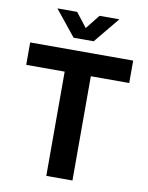

<svg xmlns="http://www.w3.org/2000/svg" viewBox="-100 -1015 836 1086"><g transform="rotate(10 317.5 -472.0)"><path d="M21.8 -598.8V-727.5H613.4V-598.8H392.9V0H242.7V-598.8ZM253.5 -943.9 317 -862.2 382.1 -943.9H495.6V-943.4L374.4 -796.4H259.1L140.5 -943.4V-943.9Z"/></g></svg>

Font: Inter Khmer Looped
Style: Regular
Weight: 400
Designer: Rasmus Andersson, Sovichet Tep
Foundry: Anagata Design
Version: Version 1.000